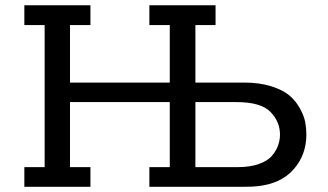

<svg xmlns="http://www.w3.org/2000/svg" viewBox="-20 -715 1257 735"><path d="M73.2 0V-75.2H150.9V-619.1H73.2V-694.8H326.2V-619.1H248V-398.9H629.9V-619.1H551.8V-694.8H805.2V-619.1H728V-398.9H915Q974.1 -398.9 1019 -384.5Q1064 -370.1 1088.4 -349.1Q1112.8 -328.1 1128.4 -299.6Q1144 -271 1148.4 -247.6Q1152.8 -224.1 1152.8 -200.2Q1152.8 -122.1 1104 -66.7Q1055.2 -11.2 963.9 -2Q946.8 0 914.1 0H551.8V-75.2H629.9V-324.2H248V-75.2H326.2V0ZM728 -75.2H890.1Q937 -75.2 970.9 -87.2Q1004.9 -99.1 1021.5 -119.1Q1038.1 -139.2 1044.9 -159.2Q1051.8 -179.2 1051.8 -200.2Q1051.8 -249 1015.4 -286.6Q979 -324.2 884.8 -324.2H728Z"/></svg>

Font: CMU Concrete
Style: Bold
Weight: 700
Version: Version 0.7.0